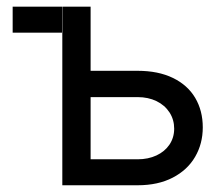

<svg xmlns="http://www.w3.org/2000/svg" viewBox="-20 -550 664 570"><path d="M164.1 -453.1H17.6V-530.3H164.1ZM582 -171.9Q582 -123.5 559.3 -84.5Q536.6 -45.4 492.9 -22.7Q449.2 0 388.7 0H165V-530.3H249V-339.8H388.7Q449.7 -339.8 493.4 -318.6Q537.1 -297.4 559.6 -259.3Q582 -221.2 582 -171.9ZM388.7 -77.1Q419.9 -77.1 444.6 -88.6Q469.2 -100.1 483.2 -120.8Q497.1 -141.6 497.1 -168Q497.1 -194.8 483.2 -216.3Q469.2 -237.8 444.6 -249.8Q419.9 -261.7 388.7 -261.7H249V-77.1Z"/></svg>

Font: WEMIX Pretendard
Style: Regular
Weight: 400
Designer: Base glyphs from Inter by Rasmus Andersson; Hangeul glyphs from Noto Sans CJK(Source Han Sans) by Jang Soo-young and Kan
Foundry: Kil Hyung-jin
Version: Version 1.000